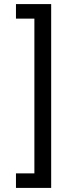

<svg xmlns="http://www.w3.org/2000/svg" viewBox="-20 -780 360 938"><path d="M58 -760V-689H148V67H58V138H230V-760Z"/></svg>

Font: IBM Plex Thai Looped Text
Style: Regular
Weight: 450
Designer: Mike Abbink, Paul van der Laan, Pieter van Rosmalen, Ben Mitchell, Mark Frömberg
Foundry: Bold Monday
Version: Version 1.0